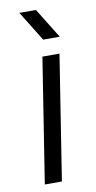

<svg xmlns="http://www.w3.org/2000/svg" viewBox="-82 -737 388 775"><g transform="rotate(-10 112.0 -350.0)"><path d="M37 0 117 -510H187L107 0ZM132 -577 56 -700H124L200 -577Z"/></g></svg>

Font: MuseoModerno Light
Style: Italic
Weight: 300
Italic angle: -9°
Designer: Pablo Cosgaya, Héctor Gatti, Marcela Romero, and the Authors of The MuseoModerno Project.
Foundry: Omnibus-Type Team
Version: Version 1.003